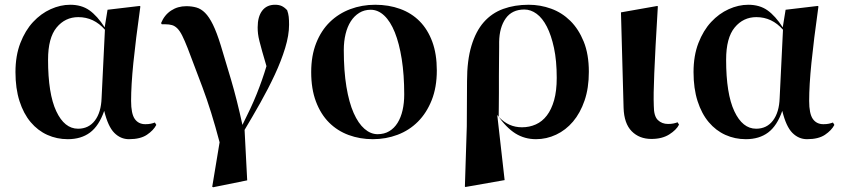

<svg xmlns="http://www.w3.org/2000/svg" viewBox="-20 -576 3552 807"><path d="M591 -54Q604 -54 613.5 -56Q623 -58 631 -61L637 -51Q625 -28 597.5 -9.5Q570 9 522 9Q487 9 460.5 -17.5Q434 -44 418 -110Q396 -47 358.5 -19Q321 9 265 9Q219 9 179 -9Q139 -27 109 -62.5Q79 -98 62 -151Q45 -204 45 -273Q45 -342 65.5 -395Q86 -448 119 -483.5Q152 -519 193 -537.5Q234 -556 275 -556Q323 -556 356 -532.5Q389 -509 420 -461L432 -535L567 -551L570 -549Q550 -406 540.5 -311.5Q531 -217 531 -152Q531 -98 546.5 -76Q562 -54 591 -54ZM308 -35Q353 -35 379 -69.5Q405 -104 407 -164L421 -451Q375 -504 309 -504Q254 -504 218 -460.5Q182 -417 182 -325Q182 -182 216.5 -108.5Q251 -35 308 -35Z M660 -474 657 -479Q671 -513 699 -531.5Q727 -550 763 -550Q786 -550 805.5 -544.5Q825 -539 842 -522Q859 -505 875 -472.5Q891 -440 908 -385Q926 -326 951 -241.5Q976 -157 999 -51Q1017 -87 1032 -119Q1047 -151 1059 -181Q1071 -211 1081 -239.5Q1091 -268 1100 -298Q1089 -335 1082 -360Q1075 -385 1070.5 -403Q1066 -421 1064.5 -434Q1063 -447 1063 -461Q1063 -506 1082 -531Q1101 -556 1136 -556Q1153 -556 1164.5 -550.5Q1176 -545 1187 -533Q1192 -519 1193.5 -505.5Q1195 -492 1195 -472Q1195 -428 1178.5 -374Q1162 -320 1135 -262Q1108 -204 1074.5 -144.5Q1041 -85 1008 -30L1019 182L876 211L872 209L903 22Q868 -111 830.5 -210.5Q793 -310 769 -373Q756 -406 746 -426Q736 -446 725.5 -456.5Q715 -467 703 -470.5Q691 -474 674 -474Z M1425 -366Q1425 -278 1436 -211.5Q1447 -145 1466.5 -101Q1486 -57 1512 -34.5Q1538 -12 1567 -12Q1595 -12 1616 -24.5Q1637 -37 1651 -59.5Q1665 -82 1672 -112.5Q1679 -143 1679 -179Q1679 -262 1668.5 -328Q1658 -394 1639.5 -440Q1621 -486 1595 -510.5Q1569 -535 1538 -535Q1511 -535 1490 -522Q1469 -509 1454.5 -486.5Q1440 -464 1432.5 -433Q1425 -402 1425 -366ZM1816 -280Q1816 -209 1794.5 -155Q1773 -101 1736.5 -64.5Q1700 -28 1651 -9.5Q1602 9 1547 9Q1493 9 1445.5 -8.5Q1398 -26 1363 -61Q1328 -96 1308 -149Q1288 -202 1288 -273Q1288 -342 1309 -395Q1330 -448 1366.5 -483.5Q1403 -519 1452 -537.5Q1501 -556 1557 -556Q1614 -556 1662 -538.5Q1710 -521 1744 -486.5Q1778 -452 1797 -400.5Q1816 -349 1816 -280Z M1942 -45 1943 -235Q1943 -322 1961.5 -383.5Q1980 -445 2013.5 -483Q2047 -521 2095 -538.5Q2143 -556 2202 -556Q2251 -556 2296.5 -539.5Q2342 -523 2377 -488.5Q2412 -454 2433.5 -401Q2455 -348 2455 -274Q2455 -206 2437 -153.5Q2419 -101 2388.5 -65Q2358 -29 2317.5 -10Q2277 9 2233 9Q2185 9 2146.5 -15Q2108 -39 2070 -93L2101 181L1936 210L1934 208ZM2184 -536Q2132 -536 2105.5 -498.5Q2079 -461 2078 -400Q2078 -399 2078 -378.5Q2078 -358 2077.5 -326.5Q2077 -295 2077 -257.5Q2077 -220 2077 -185.5Q2077 -151 2076.5 -123.5Q2076 -96 2076 -85Q2098 -62 2122 -51.5Q2146 -41 2174 -41Q2205 -41 2232 -53Q2259 -65 2278.5 -90.5Q2298 -116 2309 -155Q2320 -194 2320 -249Q2320 -321 2308.5 -374.5Q2297 -428 2278.5 -464Q2260 -500 2235.5 -518Q2211 -536 2184 -536Z M2834 -52Q2823 -30 2793 -11Q2763 8 2718 8Q2667 8 2635 -24.5Q2603 -57 2601 -123L2590 -524L2743 -551L2745 -549Q2739 -451 2735.5 -383.5Q2732 -316 2730 -268Q2728 -220 2727.5 -188Q2727 -156 2728 -131Q2728 -88 2745 -71.5Q2762 -55 2788 -55Q2801 -55 2810.5 -57Q2820 -59 2828 -62L2834 -52Z M3441 -54Q3454 -54 3463.5 -56Q3473 -58 3481 -61L3487 -51Q3475 -28 3447.5 -9.5Q3420 9 3372 9Q3337 9 3310.5 -17.5Q3284 -44 3268 -110Q3246 -47 3208.5 -19Q3171 9 3115 9Q3069 9 3029 -9Q2989 -27 2959 -62.5Q2929 -98 2912 -151Q2895 -204 2895 -273Q2895 -342 2915.5 -395Q2936 -448 2969 -483.5Q3002 -519 3043 -537.5Q3084 -556 3125 -556Q3173 -556 3206 -532.5Q3239 -509 3270 -461L3282 -535L3417 -551L3420 -549Q3400 -406 3390.5 -311.5Q3381 -217 3381 -152Q3381 -98 3396.5 -76Q3412 -54 3441 -54ZM3158 -35Q3203 -35 3229 -69.5Q3255 -104 3257 -164L3271 -451Q3225 -504 3159 -504Q3104 -504 3068 -460.5Q3032 -417 3032 -325Q3032 -182 3066.5 -108.5Q3101 -35 3158 -35Z"/></svg>

Font: XinYuGongZhangJiaSongA
Style: Regular
Weight: 900
Designer: XinYuGong
Foundry: Adobe Systems Incorporated
Version: Version 1.00